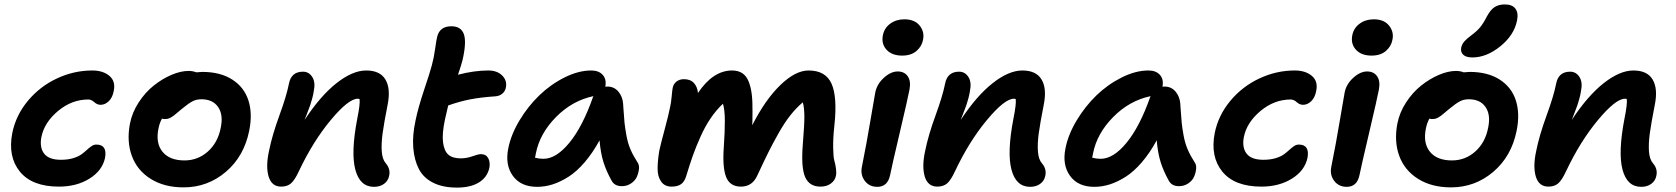

<svg xmlns="http://www.w3.org/2000/svg" viewBox="-20 -830 7534 863"><path d="M245.1 8.8Q124.5 8.8 69.6 -58.3Q14.6 -125.5 35.2 -231.9Q51.3 -312 105.5 -377Q159.7 -441.9 236.1 -477.5Q312.5 -513.2 395 -513.2Q442.9 -513.2 471.7 -489Q500.5 -464.8 491.2 -420.9Q485.8 -391.6 469 -375.2Q452.1 -358.9 432.1 -358.9Q417 -358.9 403.8 -370.8Q390.6 -382.8 377 -382.8Q302.7 -382.8 241 -331.3Q179.2 -279.8 166 -213.9Q157.2 -167 178.5 -139.4Q199.7 -111.8 253.9 -111.8Q284.7 -111.8 308.3 -118.9Q332 -126 345.7 -136Q359.4 -146 370.1 -156Q380.9 -166 391.4 -173.1Q401.9 -180.2 413.1 -180.2Q462.9 -180.2 452.1 -120.1Q439.5 -62.5 381.8 -26.9Q324.2 8.8 245.1 8.8Z M805.2 12.2Q718.3 12.2 657.5 -25.9Q596.7 -64 572.8 -128.9Q548.8 -193.8 564 -273.9Q573.7 -324.2 603.3 -369.6Q632.8 -415 670.9 -445.3Q709 -475.6 750.5 -493.4Q792 -511.2 828.1 -511.2Q846.2 -511.2 862.3 -504.9Q879.9 -506.8 889.2 -506.8Q970.2 -506.8 1023.9 -472.4Q1077.6 -438 1096.7 -378.4Q1115.7 -318.8 1100.1 -242.2Q1077.1 -127.4 995.1 -57.6Q913.1 12.2 805.2 12.2ZM692.4 -252.9Q678.7 -187 710.4 -147.9Q742.2 -108.9 809.1 -108.9Q869.6 -108.9 914.6 -149.2Q959.5 -189.5 972.2 -255.9Q984.4 -314 960.4 -348.9Q936.5 -383.8 885.3 -383.8Q861.8 -383.8 844 -374Q826.2 -364.3 796.4 -339.8Q790 -335 778.3 -324.7Q766.6 -314.5 762.2 -311.3Q757.8 -308.1 749.8 -303Q741.7 -297.9 734.9 -296.4Q728 -294.9 719.2 -294.9Q713.9 -294.9 708 -296.9Q696.8 -276.4 692.4 -252.9Z M1661.1 9.8Q1597.7 9.8 1577.1 -67.4Q1556.6 -144.5 1585.9 -296.9Q1599.6 -364.7 1596.2 -384.8Q1593.3 -386.2 1587.9 -386.2Q1546.4 -386.2 1466.6 -290.3Q1386.7 -194.3 1323.7 -61Q1304.7 -20 1287.8 -5.6Q1271 8.8 1244.1 8.8Q1201.2 8.8 1187.5 -36.1Q1173.8 -81.1 1189 -150.9Q1203.1 -221.7 1235.6 -310.5Q1268.1 -399.4 1278.8 -454.1Q1289.1 -507.8 1341.8 -507.8Q1368.2 -507.8 1383.5 -484.1Q1398.9 -460.4 1390.1 -418.9Q1387.7 -402.8 1382.8 -385.5Q1377.9 -368.2 1374.3 -357.2Q1370.6 -346.2 1361.8 -324Q1353 -301.8 1349.1 -291Q1419.9 -398.9 1492.4 -456.1Q1564.9 -513.2 1626 -513.2Q1688.5 -513.2 1712.6 -472.2Q1736.8 -431.2 1722.2 -358.9Q1706.1 -277.3 1699.7 -230.5Q1693.4 -183.6 1696 -148.7Q1698.7 -113.8 1713.9 -96.2Q1736.3 -70.3 1729 -39.1Q1724.6 -17.1 1706.3 -3.7Q1688 9.8 1661.1 9.8Z M2033.7 13.2Q1970.7 13.2 1927.2 -8.5Q1883.8 -30.3 1863 -69.8Q1842.3 -109.4 1837.6 -165Q1833 -220.7 1847.7 -288.1Q1859.4 -345.7 1886.2 -425.8Q1913.1 -505.9 1920.9 -536.1Q1930.2 -569.8 1935.8 -610.4Q1941.4 -650.9 1944.8 -664.1Q1956.1 -711.9 2008.8 -711.9Q2052.7 -711.9 2065.2 -675.8Q2077.6 -639.6 2058.6 -558.1Q2053.2 -537.1 2038.6 -494.1Q2111.8 -513.2 2174.8 -513.2Q2214.4 -513.2 2237.1 -490.7Q2259.8 -468.3 2253.9 -437Q2251 -420.4 2238.3 -409.4Q2225.6 -398.4 2206.5 -397Q2140.6 -392.6 2093 -383.3Q2045.4 -374 1994.6 -356Q1987.3 -327.1 1980 -293Q1966.3 -228.5 1971.4 -189.7Q1976.6 -150.9 1995.6 -134.5Q2014.6 -118.2 2050.8 -118.2Q2077.1 -118.2 2103.8 -127.7Q2130.4 -137.2 2141.6 -137.2Q2164.1 -137.2 2174.1 -119.6Q2184.1 -102.1 2179.7 -76.2Q2170.4 -33.2 2132.8 -10Q2095.2 13.2 2033.7 13.2Z M2394.5 9.8Q2320.8 9.8 2285.2 -39.6Q2249.5 -88.9 2264.6 -163.1Q2276.9 -225.1 2314.9 -288.6Q2353 -352.1 2404.1 -401.4Q2455.1 -450.7 2517.6 -481.9Q2580.1 -513.2 2637.7 -513.2Q2671.4 -513.2 2689.2 -493.4Q2707 -473.6 2700.7 -439.9Q2703.6 -440.9 2710.4 -440.9Q2740.2 -440.9 2759.3 -418.5Q2778.3 -396 2780.8 -363.8Q2781.2 -358.4 2781.7 -348.6Q2784.7 -301.3 2787.1 -278.1Q2789.6 -254.9 2795.7 -220.9Q2801.8 -187 2813.5 -159.4Q2825.2 -131.8 2843.8 -103Q2854 -89.8 2852.1 -71Q2850.1 -52.2 2842.3 -34.9Q2834.5 -17.6 2816.2 -5.4Q2797.9 6.8 2774.9 6.8Q2741.7 6.8 2728.5 -19Q2705.6 -60.1 2692.6 -100.8Q2679.7 -141.6 2674.8 -199.2Q2644 -142.6 2607.9 -100.6Q2571.8 -58.6 2535.2 -35.4Q2498.5 -12.2 2463.9 -1.2Q2429.2 9.8 2394.5 9.8ZM2388.7 -141.1Q2386.7 -133.8 2384.8 -121.1Q2403.3 -116.2 2422.9 -116.2Q2480 -116.2 2539.3 -188.5Q2598.6 -260.7 2645.5 -394L2647.5 -397.9Q2552.2 -377.9 2479.2 -304Q2406.2 -230 2388.7 -141.1Z M2998.5 8.8Q2967.3 8.8 2951.4 -14.2Q2935.5 -37.1 2935.8 -73Q2936 -108.9 2943.4 -152.8Q2949.7 -182.6 2967.8 -249.3Q2985.8 -315.9 2992.2 -350.1Q2996.6 -368.7 2999 -396.5Q3001.5 -424.3 3003.4 -434.1Q3006.3 -451.7 3020 -462.9Q3033.7 -474.1 3054.2 -474.1Q3083.5 -474.1 3099.1 -456.8Q3114.7 -439.5 3117.2 -412.1Q3185.1 -513.2 3270.5 -513.2Q3297.9 -513.2 3316.4 -501Q3335 -488.8 3345 -463.6Q3355 -438.5 3358.9 -406.7Q3362.8 -375 3362.3 -330.1Q3362.3 -285.2 3361.3 -267.1Q3419.4 -381.8 3487.3 -447.5Q3555.2 -513.2 3614.3 -513.2Q3691.4 -513.2 3717.8 -453.4Q3744.1 -393.6 3730.5 -267.1Q3724.1 -209 3724.9 -166.3Q3725.6 -123.5 3730.2 -107.9Q3734.9 -92.3 3737.5 -72.3Q3740.2 -52.2 3737.3 -40Q3733.4 -19 3714.6 -5.1Q3695.8 8.8 3667.5 8.8Q3618.2 8.8 3599.1 -33.9Q3580.1 -76.7 3588.4 -180.2Q3595.7 -269.5 3595.5 -307.9Q3595.2 -346.2 3588.4 -370.1Q3558.6 -344.7 3532.5 -311.8Q3506.3 -278.8 3479.5 -231.2Q3452.6 -183.6 3434.1 -146.2Q3415.5 -108.9 3384.3 -42Q3361.8 8.8 3310.5 8.8Q3260.7 8.8 3243.7 -34.7Q3226.6 -78.1 3233.4 -169.9Q3238.3 -240.7 3238 -288.8Q3237.8 -336.9 3229.5 -363.8Q3199.7 -335.9 3174.3 -298.6Q3148.9 -261.2 3128.7 -215.8Q3108.4 -170.4 3094.2 -130.6Q3080.1 -90.8 3064.5 -39.1Q3057.1 -13.7 3041.5 -2.4Q3025.9 8.8 2998.5 8.8Z M4035.2 -580.1Q3989.3 -580.1 3965.1 -606.2Q3940.9 -632.3 3948.2 -670.9Q3954.6 -704.1 3981.4 -723.6Q4008.3 -743.2 4044.9 -743.2Q4091.3 -743.2 4113.8 -714.8Q4136.2 -686.5 4128.9 -651.9Q4124 -622.6 4099.9 -601.3Q4075.7 -580.1 4035.2 -580.1ZM3923.3 9.8Q3887.2 9.8 3866.9 -17.3Q3846.7 -44.4 3854 -80.1Q3875.5 -187 3892.1 -286.9Q3908.7 -386.7 3914.1 -414.1Q3921.4 -451.7 3952.6 -480.2Q3983.9 -508.8 4015.1 -508.8Q4044.9 -508.8 4060.1 -487.1Q4075.2 -465.3 4067.9 -426.8Q4061 -390.1 4024.4 -234.6Q3987.8 -79.1 3981 -43.9Q3970.2 9.8 3923.3 9.8Z M4610.4 9.8Q4546.9 9.8 4526.4 -67.4Q4505.9 -144.5 4535.2 -296.9Q4548.8 -364.7 4545.4 -384.8Q4542.5 -386.2 4537.1 -386.2Q4495.6 -386.2 4415.8 -290.3Q4335.9 -194.3 4272.9 -61Q4253.9 -20 4237.1 -5.6Q4220.2 8.8 4193.4 8.8Q4150.4 8.8 4136.7 -36.1Q4123 -81.1 4138.2 -150.9Q4152.3 -221.7 4184.8 -310.5Q4217.3 -399.4 4228 -454.1Q4238.3 -507.8 4291 -507.8Q4317.4 -507.8 4332.8 -484.1Q4348.1 -460.4 4339.4 -418.9Q4336.9 -402.8 4332 -385.5Q4327.1 -368.2 4323.5 -357.2Q4319.8 -346.2 4311 -324Q4302.2 -301.8 4298.3 -291Q4369.1 -398.9 4441.7 -456.1Q4514.2 -513.2 4575.2 -513.2Q4637.7 -513.2 4661.9 -472.2Q4686 -431.2 4671.4 -358.9Q4655.3 -277.3 4648.9 -230.5Q4642.6 -183.6 4645.3 -148.7Q4647.9 -113.8 4663.1 -96.2Q4685.5 -70.3 4678.2 -39.1Q4673.8 -17.1 4655.5 -3.7Q4637.2 9.8 4610.4 9.8Z M4898.9 9.8Q4825.2 9.8 4789.6 -39.6Q4753.9 -88.9 4769 -163.1Q4781.2 -225.1 4819.3 -288.6Q4857.4 -352.1 4908.4 -401.4Q4959.5 -450.7 5022 -481.9Q5084.5 -513.2 5142.1 -513.2Q5175.8 -513.2 5193.6 -493.4Q5211.4 -473.6 5205.1 -439.9Q5208 -440.9 5214.8 -440.9Q5244.6 -440.9 5263.7 -418.5Q5282.7 -396 5285.2 -363.8Q5285.6 -358.4 5286.1 -348.6Q5289.1 -301.3 5291.5 -278.1Q5293.9 -254.9 5300 -220.9Q5306.2 -187 5317.9 -159.4Q5329.6 -131.8 5348.1 -103Q5358.4 -89.8 5356.4 -71Q5354.5 -52.2 5346.7 -34.9Q5338.9 -17.6 5320.6 -5.4Q5302.2 6.8 5279.3 6.8Q5246.1 6.8 5232.9 -19Q5210 -60.1 5197 -100.8Q5184.1 -141.6 5179.2 -199.2Q5148.4 -142.6 5112.3 -100.6Q5076.2 -58.6 5039.6 -35.4Q5002.9 -12.2 4968.3 -1.2Q4933.6 9.8 4898.9 9.8ZM4893.1 -141.1Q4891.1 -133.8 4889.2 -121.1Q4907.7 -116.2 4927.2 -116.2Q4984.4 -116.2 5043.7 -188.5Q5103 -260.7 5149.9 -394L5151.9 -397.9Q5056.6 -377.9 4983.6 -304Q4910.6 -230 4893.1 -141.1Z M5649.9 8.8Q5529.3 8.8 5474.4 -58.3Q5419.4 -125.5 5439.9 -231.9Q5456.1 -312 5510.3 -377Q5564.5 -441.9 5640.9 -477.5Q5717.3 -513.2 5799.8 -513.2Q5847.7 -513.2 5876.5 -489Q5905.3 -464.8 5896 -420.9Q5890.6 -391.6 5873.8 -375.2Q5856.9 -358.9 5836.9 -358.9Q5821.8 -358.9 5808.6 -370.8Q5795.4 -382.8 5781.7 -382.8Q5707.5 -382.8 5645.8 -331.3Q5584 -279.8 5570.8 -213.9Q5562 -167 5583.3 -139.4Q5604.5 -111.8 5658.7 -111.8Q5689.5 -111.8 5713.1 -118.9Q5736.8 -126 5750.5 -136Q5764.2 -146 5774.9 -156Q5785.6 -166 5796.1 -173.1Q5806.6 -180.2 5817.9 -180.2Q5867.7 -180.2 5856.9 -120.1Q5844.2 -62.5 5786.6 -26.9Q5729 8.8 5649.9 8.8Z M6145 -580.1Q6099.1 -580.1 6075 -606.2Q6050.8 -632.3 6058.1 -670.9Q6064.5 -704.1 6091.3 -723.6Q6118.2 -743.2 6154.8 -743.2Q6201.2 -743.2 6223.6 -714.8Q6246.1 -686.5 6238.8 -651.9Q6233.9 -622.6 6209.7 -601.3Q6185.5 -580.1 6145 -580.1ZM6033.2 9.8Q5997.1 9.8 5976.8 -17.3Q5956.5 -44.4 5963.9 -80.1Q5985.4 -187 6002 -286.9Q6018.6 -386.7 6023.9 -414.1Q6031.2 -451.7 6062.5 -480.2Q6093.8 -508.8 6125 -508.8Q6154.8 -508.8 6169.9 -487.1Q6185.1 -465.3 6177.7 -426.8Q6170.9 -390.1 6134.3 -234.6Q6097.7 -79.1 6090.8 -43.9Q6080.1 9.8 6033.2 9.8Z M6598.1 -571.8Q6569.8 -571.8 6556.9 -584Q6543.9 -596.2 6547.9 -616.2Q6551.3 -631.3 6561.5 -643.3Q6571.8 -655.3 6592.8 -670.9Q6619.1 -690.4 6633.8 -708.5Q6648.4 -726.6 6663.1 -755.9Q6679.7 -786.6 6698.2 -798.3Q6716.8 -810.1 6743.2 -810.1Q6777.3 -810.1 6791.5 -791Q6805.7 -772 6798.8 -737.8Q6785.6 -671.9 6723.6 -621.8Q6661.6 -571.8 6598.1 -571.8ZM6502 12.2Q6415 12.2 6354.2 -25.9Q6293.5 -64 6269.5 -128.9Q6245.6 -193.8 6260.7 -273.9Q6270.5 -324.2 6300 -369.6Q6329.6 -415 6367.7 -445.3Q6405.8 -475.6 6447.3 -493.4Q6488.8 -511.2 6524.9 -511.2Q6543 -511.2 6559.1 -504.9Q6576.7 -506.8 6585.9 -506.8Q6667 -506.8 6720.7 -472.4Q6774.4 -438 6793.5 -378.4Q6812.5 -318.8 6796.9 -242.2Q6773.9 -127.4 6691.9 -57.6Q6609.9 12.2 6502 12.2ZM6389.2 -252.9Q6375.5 -187 6407.2 -147.9Q6439 -108.9 6505.9 -108.9Q6566.4 -108.9 6611.3 -149.2Q6656.2 -189.5 6668.9 -255.9Q6681.2 -314 6657.2 -348.9Q6633.3 -383.8 6582 -383.8Q6558.6 -383.8 6540.8 -374Q6522.9 -364.3 6493.2 -339.8Q6486.8 -335 6475.1 -324.7Q6463.4 -314.5 6459 -311.3Q6454.6 -308.1 6446.5 -303Q6438.5 -297.9 6431.6 -296.4Q6424.8 -294.9 6416 -294.9Q6410.6 -294.9 6404.8 -296.9Q6393.6 -276.4 6389.2 -252.9Z M7356.9 9.8Q7293.5 9.8 7272.9 -67.4Q7252.4 -144.5 7281.7 -296.9Q7295.4 -364.7 7292 -384.8Q7289.1 -386.2 7283.7 -386.2Q7242.2 -386.2 7162.4 -290.3Q7082.5 -194.3 7019.5 -61Q7000.5 -20 6983.6 -5.6Q6966.8 8.8 6939.9 8.8Q6897 8.8 6883.3 -36.1Q6869.6 -81.1 6884.8 -150.9Q6898.9 -221.7 6931.4 -310.5Q6963.9 -399.4 6974.6 -454.1Q6984.9 -507.8 7037.6 -507.8Q7064 -507.8 7079.3 -484.1Q7094.7 -460.4 7085.9 -418.9Q7083.5 -402.8 7078.6 -385.5Q7073.7 -368.2 7070.1 -357.2Q7066.4 -346.2 7057.6 -324Q7048.8 -301.8 7044.9 -291Q7115.7 -398.9 7188.2 -456.1Q7260.7 -513.2 7321.8 -513.2Q7384.3 -513.2 7408.4 -472.2Q7432.6 -431.2 7418 -358.9Q7401.9 -277.3 7395.5 -230.5Q7389.2 -183.6 7391.8 -148.7Q7394.5 -113.8 7409.7 -96.2Q7432.1 -70.3 7424.8 -39.1Q7420.4 -17.1 7402.1 -3.7Q7383.8 9.8 7356.9 9.8Z"/></svg>

Font: Shantell Sans Normal
Style: Italic
Weight: 600
Italic angle: -11.31°
Designer: Stephen Nixon, Anya Danilova, Shantell Martin
Foundry: Arrow Type
Version: Version 1.006;[559af2be0]